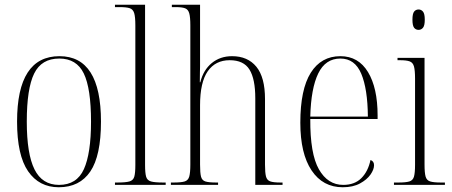

<svg xmlns="http://www.w3.org/2000/svg" viewBox="-20 -780 1905 810"><path d="M228 10Q145 10 98.5 -57.5Q52 -125 52 -267Q52 -543 231 -543Q406 -543 406 -267Q406 -123 361 -56.5Q316 10 228 10ZM229 0Q304 0 334 -66.5Q364 -133 364 -267Q364 -407 333.5 -470Q303 -533 230 -533Q155 -533 124 -469.5Q93 -406 93 -267Q93 -131 125.5 -65.5Q158 0 229 0Z M465 0V-10H475Q510 -10 526 -14.5Q542 -19 546.5 -34.5Q551 -50 551 -84V-673Q551 -709 546 -725Q541 -741 527 -745.5Q513 -750 484 -750H465V-760H592V-84Q592 -50 596.5 -34.5Q601 -19 617 -14.5Q633 -10 668 -10H679V0Z M701 0V-10H713Q744 -10 759 -14.5Q774 -19 778.5 -35.5Q783 -52 783 -86V-673Q783 -707 778.5 -723.5Q774 -740 761 -745Q748 -750 722 -750H705V-760H824V-499Q824 -487 823.5 -476.5Q823 -466 823 -433H825Q838 -485 873.5 -514Q909 -543 959 -543Q1025 -543 1061.5 -498.5Q1098 -454 1098 -362V-85Q1098 -52 1102 -36Q1106 -20 1119.5 -15Q1133 -10 1163 -10H1172V0H1057V-365Q1057 -447 1032.5 -486.5Q1008 -526 949 -526Q889 -526 856.5 -479.5Q824 -433 824 -336V-86Q824 -51 828 -35Q832 -19 846.5 -14.5Q861 -10 892 -10H900V0Z M1426 10Q1342 10 1294.5 -61Q1247 -132 1247 -262Q1247 -403 1291 -473Q1335 -543 1416 -543Q1492 -543 1532.5 -476Q1573 -409 1573 -293V-278H1289Q1288 -131 1325.5 -65.5Q1363 0 1428 0Q1476 0 1504.5 -28.5Q1533 -57 1543 -105Q1558 -100 1558 -83Q1558 -65 1543 -43.5Q1528 -22 1498.5 -6Q1469 10 1426 10ZM1532 -288Q1531 -405 1504 -469Q1477 -533 1416 -533Q1353 -533 1322.5 -470Q1292 -407 1289 -288Z M1746 -654Q1734 -654 1727 -663Q1720 -672 1720 -697Q1720 -722 1727 -731Q1734 -740 1746 -740Q1757 -740 1764.5 -731Q1772 -722 1772 -697Q1772 -672 1764.5 -663Q1757 -654 1746 -654ZM1642 0V-10H1661Q1692 -10 1707 -14.5Q1722 -19 1726.5 -35Q1731 -51 1731 -85V-448Q1731 -483 1726.5 -499.5Q1722 -516 1708.5 -521Q1695 -526 1667 -526H1657V-536H1771V-86Q1771 -51 1775.5 -35Q1780 -19 1795 -14.5Q1810 -10 1840 -10H1857V0Z"/></svg>

Font: Noto Serif Display Condensed ExtraLight
Style: Regular
Weight: 200
Width: 3
Designer: Monotype Design Team
Foundry: Monotype Imaging Inc.
Version: Version 2.009